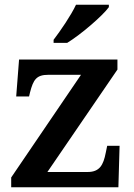

<svg xmlns="http://www.w3.org/2000/svg" viewBox="-20 -786 562 806"><path d="M205 -619V-606H262C321 -642 412 -721 437 -756V-766H299C278 -721 234 -657 205 -619ZM27 0H477L482 -174H430L424 -145C414 -93 398 -64 348 -64H179L473 -494V-536H60L48 -381H102L106 -398C120 -452 133 -472 183 -472H320L27 -41Z"/></svg>

Font: Noto Serif Georgian SemiBold
Style: Regular
Weight: 600
Designer: Monotype Design Team, Akaki Razmadze
Foundry: Google LLC
Version: Version 2.003